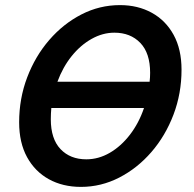

<svg xmlns="http://www.w3.org/2000/svg" viewBox="-20 -721 759 752"><path d="M55 -242Q55 -335 86.5 -418Q118 -501 173 -564.5Q228 -628 299 -664.5Q370 -701 450 -701Q520 -701 574.5 -671Q629 -641 660 -584.5Q691 -528 691 -448Q691 -355 659.5 -272Q628 -189 573 -125.5Q518 -62 447 -25.5Q376 11 297 11Q226 11 171.5 -19Q117 -49 86 -105.5Q55 -162 55 -242ZM205 -401H566Q568 -418 568 -436Q568 -513 529.5 -553Q491 -593 428 -593Q382 -593 338.5 -568.5Q295 -544 260.5 -501Q226 -458 205 -401ZM179 -254Q179 -177 217 -137Q255 -97 318 -97Q366 -97 410 -122.5Q454 -148 489 -193.5Q524 -239 544 -298H181Q180 -287 179.5 -276Q179 -265 179 -254Z"/></svg>

Font: Radio Canada Medium
Style: Italic
Weight: 500
Italic angle: -12°
Designer: Charles Daoud, Etienne Aubert Bonn, Alexandre Saumier Demers, Jacques Le Bailly
Foundry: Radio-Canada
Version: Version 2.104; ttfautohint (v1.8.4.7-5d5b);gftools[0.9.28.de